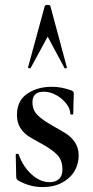

<svg xmlns="http://www.w3.org/2000/svg" viewBox="-20 -750 377 781"><path d="M195 -238Q231 -218 251 -205Q271 -192 285.5 -170Q300 -148 300 -117Q300 -83 283 -54Q266 -25 232.5 -7Q199 11 153 11Q100 11 52 -17Q46 -23 46 -29L44 -121Q44 -124 49.5 -124.5Q55 -125 56 -122Q73 -73 108 -41Q143 -9 182 -9Q206 -9 220 -22Q234 -35 234 -60Q234 -99 212 -121Q190 -143 148 -166Q114 -184 95 -196.5Q76 -209 62.5 -230Q49 -251 49 -283Q49 -340 90.5 -368.5Q132 -397 191 -397Q230 -397 271 -382Q280 -378 280 -371Q280 -348 279 -335L278 -287Q278 -284 272 -284Q266 -284 266 -287Q266 -307 250 -328Q234 -349 209 -363Q184 -377 158 -377Q112 -377 112 -334Q112 -302 133 -281.5Q154 -261 195 -238ZM252 -475Q252 -473 247.5 -472Q243 -471 242 -474L174 -601L105 -474Q104 -471 98.5 -472.5Q93 -474 94 -476L162 -725Q163 -730 173 -730Q184 -730 185 -725L252 -476Z"/></svg>

Font: Cormorant Garamond SemiBold
Style: Regular
Weight: 600
Designer: Christian Thalmann (Catharsis Fonts)
Version: Version 3.000